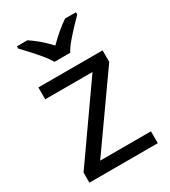

<svg xmlns="http://www.w3.org/2000/svg" viewBox="-187 -860 845 953"><g transform="rotate(-30 235.0 -383.0)"><path d="M431 0H39V-58L327 -468H56V-536H424V-470L140 -68H431ZM189 -606Q176 -629 154 -655.5Q132 -682 108 -708Q84 -734 66 -753V-766H126Q152 -749 180 -725Q208 -701 233 -674Q260 -701 288 -725Q316 -749 342 -766H404V-753Q385 -734 360.5 -708Q336 -682 313.5 -655.5Q291 -629 279 -606Z"/></g></svg>

Font: Noto Sans Ambassadori
Style: Regular
Weight: 400
Designer: Monotype Design Team
Foundry: Monotype Imaging Inc.
Version: Version 2.013